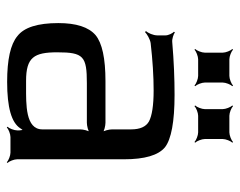

<svg xmlns="http://www.w3.org/2000/svg" viewBox="-92 -618 721 578"><g transform="rotate(90 269.0 -329.5)"><path d="M460 -20V-342C460 -404 448 -445 424 -465C400 -484 347 -494 266 -494C218 -494 165 -492 107 -487C98 -486 83 -491 78 -495L76 -492C81 -488 87 -475 87 -467V-442C87 -430 80 -414 74 -408L77 -405C83 -411 98 -420 110 -422C162 -428 210 -431 253 -431C298 -431 329 -426 346 -417C362 -408 370 -390 370 -363V-306C370 -297 374 -280 379 -275L381 -277C376 -282 359 -286 350 -286H225C156 -286 110 -276 86 -256C62 -235 50 -198 50 -144C50 -82 63 -41 89 -21C114 0 160 10 227 10C304 10 350 -3 367 -30C369 -34 374 -38 375 -41L371 -42C371 -39 373 -31 373 -27V-20C373 -11 367 4 362 9L364 11C369 6 384 0 393 0H440C449 0 464 6 469 11L471 9C466 4 460 -11 460 -20ZM138 -141C138 -220 150 -230 231 -230H350C359 -230 376 -234 381 -239L379 -241C374 -236 370 -219 370 -210V-96C370 -45 294 -47 242 -47H224C153 -47 138 -71 138 -141ZM229 -585V-639C229 -648 235 -663 240 -668L238 -670C233 -665 218 -659 209 -659H159C150 -659 135 -665 130 -670L128 -668C133 -663 139 -648 139 -639V-585C139 -576 133 -561 128 -556L130 -554C135 -559 150 -565 159 -565H209C218 -565 233 -559 238 -554L240 -556C235 -561 229 -576 229 -585ZM399 -585V-639C399 -648 405 -663 410 -668L408 -670C403 -665 388 -659 379 -659H329C320 -659 305 -665 300 -670L298 -668C303 -663 309 -648 309 -639V-585C309 -576 303 -561 298 -556L300 -554C305 -559 320 -565 329 -565H379C388 -565 403 -559 408 -554L410 -556C405 -561 399 -576 399 -585Z"/></g></svg>

Font: Gamestation Storm
Style: Regular
Weight: 400
Designer: Jonas Hecksher
Foundry: Jonas Hecksher, Playtypeª, e-types AS
Version: Version 1.003